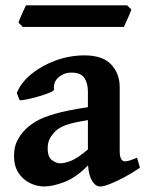

<svg xmlns="http://www.w3.org/2000/svg" viewBox="-20 -673 540 708"><path d="M143.1 14.6Q116.2 14.6 90.6 2.2Q64.9 -10.3 48.3 -35.4Q31.7 -60.5 31.7 -98.1Q31.7 -131.3 43.7 -154.5Q55.7 -177.7 73.7 -195.8Q89.4 -211.4 113 -225.6Q136.7 -239.7 181.2 -252.9Q225.6 -266.1 304.2 -277.8V-335.4Q304.2 -365.7 291 -385.7Q277.8 -405.8 240.7 -405.3Q217.3 -405.3 196.8 -388.7Q176.3 -372.1 179.2 -342.8Q179.7 -338.4 162.8 -331.3Q146 -324.2 122.3 -317.4Q98.6 -310.5 78.4 -306.4Q58.1 -302.2 52.2 -303.7L42 -330.1Q57.6 -369.1 96.2 -400.4Q134.8 -431.6 186 -450.2Q237.3 -468.8 291.5 -468.8Q358.4 -468.8 389.9 -435.3Q421.4 -401.9 421.4 -351.6V-116.2Q421.4 -78.1 440.9 -78.1Q447.8 -78.1 456.8 -80.8Q465.8 -83.5 485.4 -91.3L496.1 -54.7Q468.8 -35.6 439.5 -20Q410.2 -4.4 386.2 5.1Q362.3 14.6 350.1 14.6Q332 14.6 319.6 -6.1Q307.1 -26.9 304.7 -63Q260.7 -18.6 217.8 -2Q174.8 14.6 143.1 14.6ZM201.2 -70.8Q219.7 -70.8 243.7 -80.8Q267.6 -90.8 304.2 -122.1V-230Q245.6 -220.7 221.2 -211.2Q196.8 -201.7 184.1 -189Q171.4 -176.3 163.6 -161.6Q155.8 -147 155.8 -126.5Q155.8 -93.3 172.1 -82Q188.5 -70.8 201.2 -70.8ZM64 -573.7 48.3 -589.4Q50.3 -596.7 55.7 -609.4Q61 -622.1 66.9 -634.5Q72.8 -647 75.7 -653.3H448.7L464.4 -638.2Q462.4 -631.3 456.8 -618.2Q451.2 -605 445.3 -592.3Q439.5 -579.6 437 -573.7Z"/></svg>

Font: David Libre
Style: Bold
Weight: 700
Designer: Ismar David, J. Victor Gaultney, Annie Olsen and Meir Sadan
Foundry: Monotype Imaging Inc. & SIL International
Version: Version 1.100; ttfautohint (v1.8.4.7-5d5b)